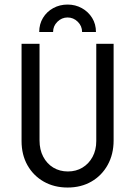

<svg xmlns="http://www.w3.org/2000/svg" viewBox="-20 -818 596 846"><path d="M277.8 8.3Q218.8 8.3 172.9 -17.7Q127.1 -43.8 101 -89.9Q75 -136.1 75 -196.5V-625H154.2V-199.3Q154.2 -158.3 170.5 -127.4Q186.8 -96.5 214.9 -79.5Q243.1 -62.5 279.2 -62.5Q315.3 -62.5 343.4 -79.5Q371.5 -96.5 387.8 -126.7Q404.2 -156.9 404.2 -196.5V-625H480.6V-199.3Q480.6 -138.2 454.5 -91.3Q428.5 -44.4 383 -18.1Q337.5 8.3 277.8 8.3ZM152.8 -677.1Q152.8 -711.8 169.4 -739.2Q186.1 -766.7 214.6 -782.3Q243.1 -797.9 277.8 -797.9Q312.5 -797.9 341 -781.9Q369.4 -766 386.1 -738.9Q402.8 -711.8 402.8 -677.1H341.7Q341.7 -703.5 322.6 -722.2Q303.5 -741 277.8 -741Q252.1 -741 233 -722.2Q213.9 -703.5 213.9 -677.1Z"/></svg>

Font: Afacad Flux
Style: Regular
Weight: 400
Designer: Kristian Moeller
Foundry: Dicotype
Version: Version 1.100